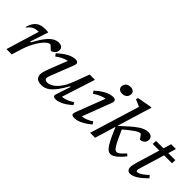

<svg xmlns="http://www.w3.org/2000/svg" viewBox="65 -1515 2305 2305"><g transform="rotate(45 1218.0 -362.0)"><path d="M186.5 -420.5Q185.5 -420.5 184 -420.5Q182.5 -420.5 181 -420.5Q152.5 -420.5 128 -413.5Q103.5 -406.5 82.5 -390.5Q61.5 -374.5 42.5 -347.5L34 -350.5Q50.5 -409.5 77 -442.2Q103.5 -475 139.8 -487.8Q176 -500.5 221 -500.5Q229 -500.5 237.5 -500Q246 -499.5 255 -498.8Q264 -498 272.5 -496.5L196 -264.5H209Q257 -353.5 297.2 -405Q337.5 -456.5 374.5 -478.5Q411.5 -500.5 448.5 -500.5Q486.5 -500.5 503.2 -483.8Q520 -467 520 -444Q520 -417 507 -399Q494 -381 477.5 -372Q461 -363 451 -363Q448.5 -363 440.5 -370.5Q432.5 -378 422.5 -387.5Q412.5 -397.5 403 -405.2Q393.5 -413 388 -413Q371 -413 350 -397.8Q329 -382.5 306.8 -355.8Q284.5 -329 262.8 -293.2Q241 -257.5 222.2 -216.2Q203.5 -175 190 -132L148.5 0H59Z M863.5 -38 925.5 -224H915Q872 -147.5 836.8 -101Q801.5 -54.5 771.5 -30.5Q741.5 -6.5 713.8 1.8Q686 10 658 10Q606 10 582.2 -12.8Q558.5 -35.5 558.5 -70.5Q558.5 -88.5 564.8 -115.2Q571 -142 590 -191L691.5 -450L706 -421.5Q685 -423 658 -415.5Q631 -408 600.2 -392.2Q569.5 -376.5 535.5 -351L512.5 -383.5Q566 -432 607 -457.2Q648 -482.5 679.2 -491.5Q710.5 -500.5 733.5 -500.5Q763.5 -500.5 774 -484.8Q784.5 -469 769.5 -431.5L658 -147Q651.5 -131 647.8 -117.8Q644 -104.5 644 -95Q644 -78.5 656.5 -70Q669 -61.5 690 -61.5Q710 -61.5 736.8 -72.5Q763.5 -83.5 793.5 -109.8Q823.5 -136 853 -181Q882.5 -226 908 -294L981.5 -490.5H1071L925.5 -38.5L909 -66.5Q930.5 -64 958.2 -69Q986 -74 1018 -87.5Q1050 -101 1084 -124.5L1103.5 -93.5Q1031.5 -30.5 982 -10.2Q932.5 10 903 10Q874 10 864.5 -1.8Q855 -13.5 863.5 -38Z M1183 -58 1332 -447.5 1350 -421.5Q1329 -422.5 1302 -416.5Q1275 -410.5 1242.8 -395.5Q1210.5 -380.5 1173 -355L1150.5 -387Q1205.5 -435.5 1246.8 -459.8Q1288 -484 1318.5 -492.2Q1349 -500.5 1370.5 -500.5Q1401.5 -500.5 1412.2 -485.2Q1423 -470 1408.5 -432.5L1259.5 -41L1243 -69Q1265 -67 1291.5 -72Q1318 -77 1348 -89.5Q1378 -102 1409.5 -123.5L1430 -91Q1382 -51 1343.5 -29Q1305 -7 1274.2 1.5Q1243.5 10 1219.5 10Q1185.5 10 1176.2 -3.5Q1167 -17 1183 -58ZM1351.5 -658.5Q1351.5 -680 1361.2 -696.8Q1371 -713.5 1389.2 -723.2Q1407.5 -733 1433.5 -733Q1467 -733 1484.2 -717.8Q1501.5 -702.5 1501.5 -678Q1501.5 -656 1492 -639.2Q1482.5 -622.5 1464.2 -612.8Q1446 -603 1420 -603Q1386 -603 1368.8 -618.2Q1351.5 -633.5 1351.5 -658.5Z M1787.5 -734 1564 0H1480L1674 -634Q1665 -638.5 1649.5 -645.8Q1634 -653 1616.5 -660.2Q1599 -667.5 1584.5 -673L1591.5 -702L1769 -734ZM1642 -274 1645 -283Q1714 -348 1763.2 -390.2Q1812.5 -432.5 1848.2 -456.8Q1884 -481 1912.8 -490.8Q1941.5 -500.5 1970 -500.5Q2005.5 -500.5 2022.8 -483.5Q2040 -466.5 2040 -442Q2040 -414 2026.8 -396.8Q2013.5 -379.5 1995.8 -371.8Q1978 -364 1964 -364Q1960 -364 1953.8 -373Q1947.5 -382 1939 -394.5Q1931.5 -407 1924.2 -415Q1917 -423 1911 -423Q1900 -423 1883.2 -415.8Q1866.5 -408.5 1841 -391.8Q1815.5 -375 1779.8 -346.5Q1744 -318 1695 -275L1713.5 -311Q1748 -233 1771.8 -184Q1795.5 -135 1811.8 -108Q1828 -81 1841 -70.8Q1854 -60.5 1867 -60.5Q1879.5 -60.5 1894 -69Q1908.5 -77.5 1927.2 -95.5Q1946 -113.5 1970 -139.5L1995.5 -116Q1956.5 -67 1926.2 -39.5Q1896 -12 1873 -1Q1850 10 1831 10Q1810.5 10 1791.2 -3.5Q1772 -17 1750.5 -49Q1729 -81 1702.8 -136Q1676.5 -191 1642 -274Z M2105 -436.5 2108.5 -490.5H2435.5L2433.5 -436.5ZM2209.5 -140.5Q2205.5 -127.5 2202.8 -116.8Q2200 -106 2198.2 -97.8Q2196.5 -89.5 2196.5 -84.5Q2196.5 -73 2200.5 -69Q2204.5 -65 2213 -65Q2224.5 -65 2242.2 -72.5Q2260 -80 2285.2 -98.2Q2310.5 -116.5 2344 -147.5L2369.5 -117.5Q2337 -84 2308 -59.8Q2279 -35.5 2253.5 -20.2Q2228 -5 2206.2 2.2Q2184.5 9.5 2166 9.5Q2140.5 9.5 2125.8 -5.8Q2111 -21 2111 -53Q2111 -67 2115 -87.5Q2119 -108 2129 -141L2264.5 -590.5H2346Z"/></g></svg>

Font: Newsreader 9pt
Style: Italic
Weight: 400
Italic angle: -17°
Designer: Hugues Gentile
Foundry: Production Type
Version: Version 1.003